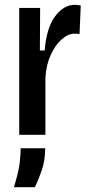

<svg xmlns="http://www.w3.org/2000/svg" viewBox="-20 -561 375 799"><path d="M60 0V-528H147L146 -351H166Q173 -443 208.5 -492Q244 -541 292 -541Q298 -541 304 -540Q310 -539 316 -538L311 -419Q302 -421 291 -421Q264 -421 237 -397.5Q210 -374 191 -332.5Q172 -291 169 -237V0ZM38 218Q58 152 62 117Q66 82 66 56H168Q168 106 154 147Q140 188 125 218Z"/></svg>

Font: Bricolage Grotesque 10pt Condensed Medium
Style: Regular
Weight: 500
Width: 3
Designer: Mathieu Triay
Foundry: Atelier Triay
Version: Version 1.000; ttfautohint (v1.8.4.7-5d5b);gftools[0.9.32]